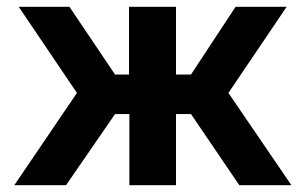

<svg xmlns="http://www.w3.org/2000/svg" viewBox="-20 -544 896 564"><path d="M22 0H174L318 -209H360V0H497V-209H541L683 0H836L651 -271L822 -524H672L541 -325H497V-524H359V-325H318L184 -524H35L206 -271Z"/></svg>

Font: FIGSv2-sans-serif
Style: Bold
Weight: 700
Designer: Matt McInerney, Pablo Impallari, Rodrigo Fuenzalida,Mirko Velimirovic
Foundry: Matt McInerney, Pablo Impallari, Rodrigo Fuenzalida
Version: Version 4.021;hotconv 1.0.109;makeotfexe 2.5.65596